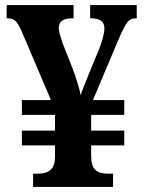

<svg xmlns="http://www.w3.org/2000/svg" viewBox="-20 -734 565 754"><path d="M110 0V-52H132Q162 -52 179 -67.5Q196 -83 196 -118V-163H66V-221H196V-283H66V-341H180L66 -609Q53 -639 42 -650.5Q31 -662 10 -662H6V-714H269V-662H262Q211 -662 211 -624Q211 -612 215.5 -597Q220 -582 226 -564L264 -468Q276 -436 284.5 -408Q293 -380 297 -360Q301 -374 309 -393.5Q317 -413 325 -434L369 -541Q378 -564 384 -585.5Q390 -607 390 -623Q390 -662 337 -662H334V-714H517V-662H512Q492 -662 480 -646.5Q468 -631 448 -585L345 -341H468V-283H338V-221H468V-163H338V-121Q338 -82 354.5 -67Q371 -52 402 -52H424V0Z"/></svg>

Font: Noto Serif Sinhala SemiCondensed
Style: Bold
Weight: 700
Width: 4
Designer: Jelle Bosma - Monotype Design Team
Foundry: Monotype Imaging Inc.
Version: Version 2.007; ttfautohint (v1.8.4.7-5d5b)